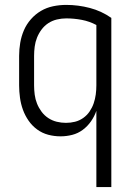

<svg xmlns="http://www.w3.org/2000/svg" viewBox="-20 -548 540 783"><path d="M373 215V-96Q365 -73 351 -53Q337 -33 317.5 -18.5Q298 -4 274.5 2Q251 8 227 8Q201 8 176.5 1.5Q152 -5 131.5 -20Q111 -35 96.5 -56Q82 -77 73.5 -100.5Q65 -124 61.5 -149.5Q58 -175 58 -200V-320Q58 -347 62.5 -373.5Q67 -400 77.5 -424.5Q88 -449 106 -469.5Q124 -490 147 -503.5Q170 -517 196.5 -522.5Q223 -528 250 -528Q299 -528 346.5 -515.5Q394 -503 434 -475V215ZM249 -47Q268 -47 286 -51.5Q304 -56 319.5 -67Q335 -78 345.5 -93.5Q356 -109 362 -126.5Q368 -144 370.5 -162.5Q373 -181 373 -200V-446Q345 -461 313.5 -467Q282 -473 250 -473Q231 -473 212 -468.5Q193 -464 177 -453.5Q161 -443 149.5 -427.5Q138 -412 131 -394.5Q124 -377 121.5 -358Q119 -339 119 -320V-200Q119 -181 121.5 -162Q124 -143 131 -125.5Q138 -108 149.5 -92.5Q161 -77 177 -66.5Q193 -56 211.5 -51.5Q230 -47 249 -47Z"/></svg>

Font: Iosevka SS18 Light
Style: Regular
Weight: 300
Monospace: yes
Designer: Belleve Invis
Foundry: Belleve Invis
Version: Version 25.1.1; ttfautohint (v1.8.4)